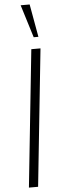

<svg xmlns="http://www.w3.org/2000/svg" viewBox="-68 -1101 342 1129"><g transform="rotate(-5 103.0 -536.0)"><path d="M160.2 -878.4 100.1 -1072.3H153.3L188 -878.4ZM55.2 0 140.1 -809.6H194.3L109.4 0Z"/></g></svg>

Font: Oswald
Style: Extra-Light
Weight: 200
Designer: Vernon Adams
Foundry: Vernon Adams
Version: 3.0; ttfautohint (v0.94.23-7a4d-dirty) -l 8 -r 50 -G 200 -x 